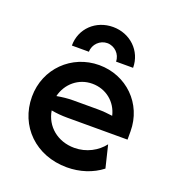

<svg xmlns="http://www.w3.org/2000/svg" viewBox="-114 -685 715 786"><g transform="rotate(20 243.0 -291.5)"><path d="M113.2 -464.6H187.5C187.5 -497.2 215.3 -523.6 246.5 -523.6C278.5 -523.6 305.6 -497.2 305.6 -464.6H379.9C379.9 -538.2 320.8 -593.8 246.5 -593.8C171.5 -593.8 113.2 -538.9 113.2 -464.6ZM263.9 11.1C320.1 11.1 373.6 -6.2 414.6 -38.2L391 -135.4C363.9 -100 318.1 -74.3 265.3 -74.3C191.7 -74.3 136.8 -121.5 126.4 -186.8C149.3 -182.6 172.2 -180.6 195.8 -180.6H459V-216.7C459 -336.8 365.3 -427.8 246.5 -427.8C127.1 -427.8 31.2 -334.7 31.2 -212.5C31.2 -84.7 127.8 11.1 263.9 11.1ZM124.3 -248.6C138.2 -305.6 186.1 -346.5 245.8 -346.5C305.6 -346.5 353.5 -307.6 366.7 -250.7C346.5 -253.5 325 -255.6 302.1 -255.6H195.8C171.5 -255.6 147.9 -252.8 124.3 -248.6Z"/></g></svg>

Font: Afacad Medium
Style: Regular
Weight: 500
Designer: Kristian Moeller
Foundry: Dicotype
Version: Version 1.000